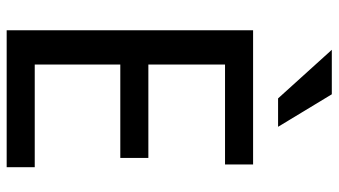

<svg xmlns="http://www.w3.org/2000/svg" viewBox="-234 -756 990 561"><g transform="rotate(90 260.5 -475.0)"><path d="M68 0V-720H168V0ZM120 0V-82H468V0ZM120 -332V-414H441V-332ZM120 -638V-720H460V-638ZM267 -793 125 -950H255L350 -793Z"/></g></svg>

Font: Instrument Sans SemiCondensed Medium
Style: Regular
Weight: 500
Width: 4
Designer: Rodrigo Fuenzalida
Foundry: fragTYPE
Version: Version 1.000;gftools[0.9.28]